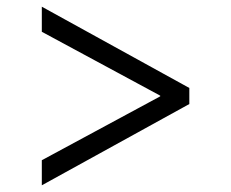

<svg xmlns="http://www.w3.org/2000/svg" viewBox="-20 -571 692 574"><path d="M105 -92 459 -283V-285L105 -476V-551L546 -308V-260L105 -17Z"/></svg>

Font: Sinter Normal
Style: Regular
Weight: 350
Foundry: Adobe & rsms
Version: Version 1.000